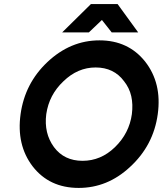

<svg xmlns="http://www.w3.org/2000/svg" viewBox="-20 -910 798 942"><path d="M285 -751H416L480 -812L528 -751H658L557 -890H426ZM449 -579Q539 -579 589 -511Q615 -478 624 -438Q633 -398 627 -350Q614 -256 544 -188Q475 -121 385 -121Q295 -121 245 -188Q195 -256 207 -350Q214 -398 235 -438Q256 -478 291 -511Q361 -579 449 -579ZM468 -712Q325 -712 212 -605Q102 -501 81 -350Q60 -199 140 -94Q222 12 366 12Q507 12 617 -90Q733 -196 754 -350Q775 -502 692 -608Q609 -712 468 -712Z"/></svg>

Font: Unageo
Style: Bold-Italic
Weight: 700
Designer: Richard Sepsi
Foundry: Richard Sepsi
Version: Version 2.000